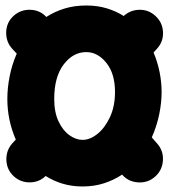

<svg xmlns="http://www.w3.org/2000/svg" viewBox="-20 -592 606 688"><path d="M535.2 41.5Q509.3 64 474.4 61.5Q439.5 59.1 417.5 33.7Q388.2 53.2 352.8 64.7Q317.4 76.2 275.9 76.2Q237.3 76.2 204.3 66.2Q171.4 56.2 143.6 38.6Q120.6 61 87.4 61.5Q54.2 62 29.8 40Q4.4 17.1 2.9 -17.8Q1.5 -52.7 23.9 -78.1L36.6 -91.8Q6.3 -161.6 6.3 -237.3Q6.3 -276.9 14.6 -318.8Q22.9 -360.8 40 -399.9L23.9 -417Q1 -442.4 2.2 -477.3Q3.4 -512.2 28.8 -535.2Q54.2 -558.1 88.9 -556.9Q123.5 -555.7 146 -531.2Q175.3 -550.3 210.9 -561.3Q246.6 -572.3 289.1 -572.3Q328.6 -572.3 362.1 -562.3Q395.5 -552.2 423.3 -534.7Q446.8 -556.2 479.2 -556.9Q511.7 -557.6 535.6 -536.1Q561.5 -513.7 564 -479Q566.4 -444.3 543.5 -418.5L530.3 -403.8Q544.9 -369.1 552 -333Q559.1 -296.9 559.1 -262.7Q559.1 -223.1 550.3 -181.2Q541.5 -139.2 523.9 -99.6L543.9 -76.7Q566.4 -50.8 563.7 -15.9Q561 19 535.2 41.5ZM289.1 -405.3Q241.7 -405.3 208 -360.8Q174.3 -316.4 174.3 -237.3Q174.3 -189.9 189.7 -157.2Q205.1 -124.5 228.5 -107.7Q252 -90.8 275.9 -90.8Q302.7 -90.8 329.6 -112.5Q356.4 -134.3 374.3 -172.9Q392.1 -211.4 392.1 -262.7Q392.1 -328.1 361.1 -366.7Q330.1 -405.3 289.1 -405.3Z"/></svg>

Font: Mikhak Black
Style: Regular
Weight: 900
Designer: Amin Abedi
Version: Version 3.3